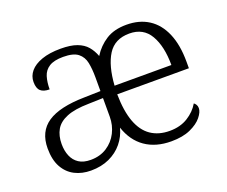

<svg xmlns="http://www.w3.org/2000/svg" viewBox="-96 -692 1007 851"><g transform="rotate(-20 407.5 -267.0)"><path d="M201 10Q159 10 125.5 -7Q92 -24 72.5 -59Q53 -94 53 -148Q53 -227 109.5 -265Q166 -303 283 -305L360 -307V-372Q360 -411 354 -441Q348 -471 326 -488.5Q304 -506 256 -506Q213 -506 190 -491.5Q167 -477 159 -451Q151 -425 151 -391Q123 -391 109 -403.5Q95 -416 95 -446Q95 -474 113.5 -496Q132 -518 168.5 -531Q205 -544 258 -544Q305 -544 334.5 -533Q364 -522 381 -502Q398 -482 408 -455Q433 -495 471.5 -519.5Q510 -544 568 -544Q629 -544 672.5 -516Q716 -488 739.5 -433Q763 -378 763 -299V-268H425Q426 -189 445 -137.5Q464 -86 500.5 -61Q537 -36 589 -36Q639 -36 675 -58.5Q711 -81 730 -114Q735 -111 739.5 -104Q744 -97 744 -87Q744 -69 725.5 -46Q707 -23 670.5 -6.5Q634 10 580 10Q507 10 457.5 -24.5Q408 -59 386 -125Q376 -86 351 -55.5Q326 -25 288 -7.5Q250 10 201 10ZM216 -35Q260 -35 292.5 -56Q325 -77 342.5 -111.5Q360 -146 360 -186V-274L292 -272Q226 -271 188 -255.5Q150 -240 134 -212Q118 -184 118 -145Q118 -113 128.5 -88Q139 -63 160.5 -49Q182 -35 216 -35ZM695 -308Q695 -396 664 -449.5Q633 -503 567 -503Q498 -503 465.5 -451.5Q433 -400 427 -308Z"/></g></svg>

Font: Noto Serif Armenian Light
Style: Regular
Weight: 300
Version: Version 2.007